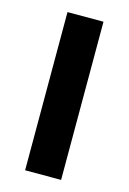

<svg xmlns="http://www.w3.org/2000/svg" viewBox="-91 -580 428 639"><g transform="rotate(15 123.0 -260.5)"><path d="M185 -533H61V12H185Z"/></g></svg>

Font: Repo DemiBold
Style: Regular
Weight: 600
Designer: Stefan Peev
Foundry: Context Ltd
Version: Version 1.502